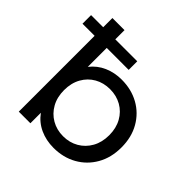

<svg xmlns="http://www.w3.org/2000/svg" viewBox="-191 -906 1076 1076"><g transform="rotate(45 347.0 -368.0)"><path d="M384 6Q325 6 276 -16.5Q227 -39 195 -83V0H103V-601H7V-669H103V-742H199V-669H373V-601H199V-451Q232 -493 280 -514Q328 -535 384 -535Q461 -535 521.5 -501.5Q582 -468 617 -407Q652 -346 652 -265Q652 -184 617 -123Q582 -62 521.5 -28Q461 6 384 6ZM376 -78Q427 -78 467.5 -101.5Q508 -125 531.5 -167Q555 -209 555 -265Q555 -321 531.5 -363Q508 -405 467.5 -428Q427 -451 376 -451Q325 -451 284.5 -428Q244 -405 220.5 -363Q197 -321 197 -265Q197 -209 220.5 -167Q244 -125 284.5 -101.5Q325 -78 376 -78Z"/></g></svg>

Font: Montserrat Medium
Style: Regular
Weight: 500
Designer: Julieta Ulanovsky
Foundry: Julieta Ulanovsky
Version: Version 9.000; ttfautohint (v1.8.4.7-5d5b)